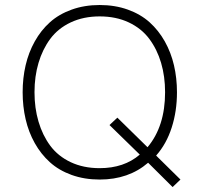

<svg xmlns="http://www.w3.org/2000/svg" viewBox="-20 -717 819 774"><path d="M675.8 37.1 577.1 -61Q498.5 6.8 381.8 6.8Q320.3 6.8 268.8 -11.7Q217.3 -30.3 181.2 -63Q145 -95.7 120.1 -140.1Q95.2 -184.6 83.3 -236.3Q71.3 -288.1 71.3 -345.2Q71.3 -402.3 83.3 -453.9Q95.2 -505.4 120.1 -550Q145 -594.7 181.2 -627.2Q217.3 -659.7 268.8 -678.2Q320.3 -696.8 381.8 -696.8Q443.8 -696.8 495.4 -678.2Q546.9 -659.7 583.3 -627Q619.6 -594.2 644.5 -549.8Q669.4 -505.4 681.4 -453.6Q693.4 -401.9 693.4 -344.7Q693.4 -268.6 672.1 -202.6Q650.9 -136.7 609.4 -89.8L707.5 6.8ZM381.8 -39.1Q480 -39.1 543.5 -93.8L421.4 -212.9L453.1 -242.7L574.7 -123.5Q645.5 -207.5 645.5 -345.2Q645.5 -409.2 629.4 -463.6Q613.3 -518.1 581.8 -560.3Q550.3 -602.5 499 -626.7Q447.8 -650.9 381.8 -650.9Q316.4 -650.9 265.1 -626.7Q213.9 -602.5 182.6 -560.3Q151.4 -518.1 135.3 -463.6Q119.1 -409.2 119.1 -345.2Q119.1 -281.2 135.3 -226.6Q151.4 -171.9 182.6 -129.6Q213.9 -87.4 265.1 -63.2Q316.4 -39.1 381.8 -39.1Z"/></svg>

Font: HK Grotesk Light Legacy
Style: Regular
Weight: 300
Designer: Alfredo Marco Pradil
Foundry: Hanken Design Co.
Version: Version 2.022;PS 002.022;hotconv 1.0.88;makeotf.lib2.5.64775